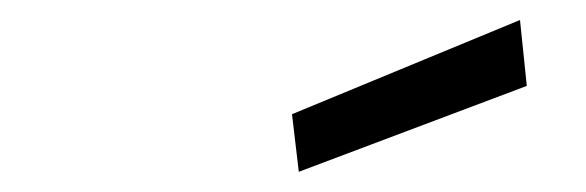

<svg xmlns="http://www.w3.org/2000/svg" viewBox="-20 -768 586 192"><path d="M278.8 -596.2 272 -653.8 500 -748 506.8 -682.1Z"/></svg>

Font: TitilliumWeb-Italic
Style: Italic
Weight: 400
Italic angle: -13°
Version: Version 1.001;PS 57.000;hotconv 1.0.70;makeotf.lib2.5.55311